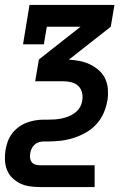

<svg xmlns="http://www.w3.org/2000/svg" viewBox="-23 -550 543 775"><path d="M137 205Q117 205 96.5 202Q76 199 58.5 190.5Q41 182 27 168.5Q13 155 5.5 136.5Q-2 118 -3 97.5Q-4 77 -1 57Q2 39 8 22Q14 5 25 -10Q36 -25 51.5 -36.5Q67 -48 84 -54.5Q101 -61 118.5 -64Q136 -67 153 -67H172Q185 -67 199 -68Q213 -69 227 -72Q241 -75 254.5 -80.5Q268 -86 280 -95Q292 -104 299.5 -117Q307 -130 309 -144Q309 -144 309 -144Q309 -144 309 -144Q312 -161 308 -177Q304 -193 292.5 -203.5Q281 -214 265 -218Q249 -222 232 -222H119L134 -310L302 -442H166L154 -371H70L96 -530H439L424 -442L256 -310V-309Q278 -308 300 -303.5Q322 -299 341.5 -289.5Q361 -280 377 -265.5Q393 -251 402 -231.5Q411 -212 412.5 -189.5Q414 -167 411 -144H360H411Q411 -144 411 -144Q411 -144 410 -144V-143Q406 -118 395 -93Q384 -68 365.5 -48Q347 -28 323 -14.5Q299 -1 273.5 7Q248 15 222.5 18Q197 21 172 21H153Q144 21 134 24Q124 27 116.5 34Q109 41 104.5 50.5Q100 60 99 70Q97 79 98.5 88.5Q100 98 105 104.5Q110 111 119 114Q128 117 137 117H359V205Z"/></svg>

Font: Iosevka Curly Slab SmBdObl
Style: Regular
Weight: 600
Italic angle: -9°
Monospace: yes
Designer: Belleve Invis
Foundry: Belleve Invis
Version: Version 11.0.0; ttfautohint (v1.8.3)